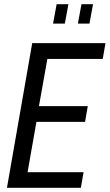

<svg xmlns="http://www.w3.org/2000/svg" viewBox="-20 -892 521 912"><path d="M13 0 133 -687H481L468 -612H205L165 -388H397L384 -313H153L111 -74H377L364 0ZM232 -780 249 -872H305L288 -780ZM350 -780 367 -872H422L405 -780Z"/></svg>

Font: Archivo ExtraCondensed
Style: Italic
Weight: 400
Width: 2
Italic angle: -10°
Designer: Hector Gatti
Foundry: Omnibus-Type
Version: Version 2.001